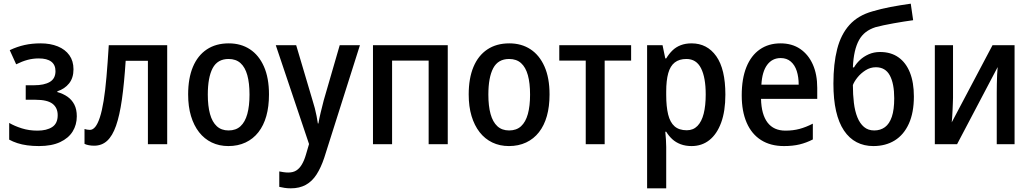

<svg xmlns="http://www.w3.org/2000/svg" viewBox="-20 -785 5613 1045"><path d="M201 -549Q254 -549 294.5 -532.5Q335 -516 357.5 -484.5Q380 -453 380 -408Q380 -361 356 -331Q332 -301 292 -288V-284Q324 -275 347.5 -258.5Q371 -242 384.5 -216Q398 -190 398 -152Q398 -106 375.5 -69.5Q353 -33 307 -11.5Q261 10 192 10Q158 10 128.5 6Q99 2 74.5 -6Q50 -14 30 -25V-116Q59 -99 98.5 -86.5Q138 -74 184 -74Q234 -74 264 -93.5Q294 -113 294 -158Q294 -199 265.5 -220.5Q237 -242 174 -242H120V-321H166Q220 -321 251 -339Q282 -357 282 -398Q282 -432 259 -449.5Q236 -467 191 -467Q159 -467 129.5 -459Q100 -451 68 -435L33 -512Q73 -531 113.5 -540Q154 -549 201 -549Z M890 0H785V-454H664Q656 -331 643.5 -243.5Q631 -156 611.5 -100.5Q592 -45 563 -18.5Q534 8 492 8Q478 8 464 5.5Q450 3 440 -2V-83Q446 -81 453.5 -79.5Q461 -78 469 -78Q485 -78 498.5 -94.5Q512 -111 523.5 -146Q535 -181 544 -236Q553 -291 559.5 -366.5Q566 -442 572 -539H890Z M1444 -271Q1444 -205 1429.5 -153.5Q1415 -102 1386.5 -65.5Q1358 -29 1316.5 -9.5Q1275 10 1223 10Q1173 10 1132.5 -9.5Q1092 -29 1063.5 -65.5Q1035 -102 1019.5 -153.5Q1004 -205 1004 -271Q1004 -359 1030 -421Q1056 -483 1105.5 -516Q1155 -549 1225 -549Q1291 -549 1340 -517Q1389 -485 1416.5 -423Q1444 -361 1444 -271ZM1111 -270Q1111 -208 1123 -164.5Q1135 -121 1160 -98Q1185 -75 1224 -75Q1264 -75 1289 -98Q1314 -121 1326 -164.5Q1338 -208 1338 -270Q1338 -333 1326 -376Q1314 -419 1289 -441.5Q1264 -464 1224 -464Q1164 -464 1137.5 -414Q1111 -364 1111 -270Z M1481 -539H1592L1681 -239Q1688 -217 1693.5 -196Q1699 -175 1703 -154Q1707 -133 1710 -113H1713Q1717 -138 1725 -171Q1733 -204 1742 -239L1829 -539H1939L1745 73Q1727 127 1703 164.5Q1679 202 1644.5 221Q1610 240 1563 240Q1544 240 1528.5 237.5Q1513 235 1500 232V148Q1510 150 1523 152Q1536 154 1549 154Q1575 154 1592.5 143Q1610 132 1623 110Q1636 88 1645 57L1662 -1Z M2417 -539V0H2313V-455H2114V0H2010V-539Z M2971 -271Q2971 -205 2956.5 -153.5Q2942 -102 2913.5 -65.5Q2885 -29 2843.5 -9.5Q2802 10 2750 10Q2700 10 2659.5 -9.5Q2619 -29 2590.5 -65.5Q2562 -102 2546.5 -153.5Q2531 -205 2531 -271Q2531 -359 2557 -421Q2583 -483 2632.5 -516Q2682 -549 2752 -549Q2818 -549 2867 -517Q2916 -485 2943.5 -423Q2971 -361 2971 -271ZM2638 -270Q2638 -208 2650 -164.5Q2662 -121 2687 -98Q2712 -75 2751 -75Q2791 -75 2816 -98Q2841 -121 2853 -164.5Q2865 -208 2865 -270Q2865 -333 2853 -376Q2841 -419 2816 -441.5Q2791 -464 2751 -464Q2691 -464 2664.5 -414Q2638 -364 2638 -270Z M3415 -455H3271V0H3168V-455H3024V-539H3415Z M3744 -549Q3829 -549 3878.5 -479Q3928 -409 3928 -270Q3928 -180 3905 -117.5Q3882 -55 3841 -22.5Q3800 10 3744 10Q3711 10 3684.5 0Q3658 -10 3639 -27.5Q3620 -45 3606 -68H3601Q3603 -48 3604.5 -25.5Q3606 -3 3606 15V240H3502V-539H3586L3601 -467H3606Q3621 -492 3640 -510.5Q3659 -529 3685 -539Q3711 -549 3744 -549ZM3716 -464Q3677 -464 3652.5 -445Q3628 -426 3617 -386.5Q3606 -347 3606 -287V-268Q3606 -205 3616.5 -162Q3627 -119 3651.5 -97.5Q3676 -76 3718 -76Q3753 -76 3776 -99.5Q3799 -123 3810 -166.5Q3821 -210 3821 -271Q3821 -363 3795.5 -413.5Q3770 -464 3716 -464Z M4228 -549Q4291 -549 4335.5 -518.5Q4380 -488 4404 -434Q4428 -380 4428 -307V-247H4122Q4124 -162 4157.5 -118Q4191 -74 4255 -74Q4297 -74 4332 -83.5Q4367 -93 4404 -112V-26Q4369 -8 4332 1Q4295 10 4247 10Q4174 10 4122.5 -22.5Q4071 -55 4044 -117Q4017 -179 4017 -266Q4017 -357 4042.5 -420Q4068 -483 4115.5 -516Q4163 -549 4228 -549ZM4229 -469Q4183 -469 4155.5 -432Q4128 -395 4124 -324H4327Q4327 -366 4316.5 -398.5Q4306 -431 4284 -450Q4262 -469 4229 -469Z M4516 -330Q4516 -438 4536.5 -518Q4557 -598 4603.5 -649.5Q4650 -701 4728 -723Q4774 -737 4827 -747Q4880 -757 4937 -765L4950 -675Q4927 -672 4899 -667.5Q4871 -663 4843 -658Q4815 -653 4789 -647.5Q4763 -642 4745 -637Q4714 -627 4692 -610Q4670 -593 4655.5 -567Q4641 -541 4632.5 -504Q4624 -467 4622 -418H4628Q4640 -439 4660 -458Q4680 -477 4708 -489.5Q4736 -502 4770 -502Q4829 -502 4870 -473Q4911 -444 4932.5 -390Q4954 -336 4954 -260Q4954 -172 4926.5 -111.5Q4899 -51 4849.5 -20.5Q4800 10 4733 10Q4683 10 4642.5 -11Q4602 -32 4573.5 -74.5Q4545 -117 4530.5 -180.5Q4516 -244 4516 -330ZM4738 -75Q4772 -75 4796.5 -93Q4821 -111 4834 -149.5Q4847 -188 4847 -250Q4847 -330 4823 -374.5Q4799 -419 4747 -419Q4717 -419 4691 -402.5Q4665 -386 4647 -363.5Q4629 -341 4622 -322Q4622 -270 4627.5 -225Q4633 -180 4646.5 -146.5Q4660 -113 4682.5 -94Q4705 -75 4738 -75Z M5167 -252Q5167 -239 5166 -221.5Q5165 -204 5164.5 -185Q5164 -166 5162.5 -148.5Q5161 -131 5160 -119L5382 -539H5502V0H5405V-281Q5405 -302 5405.5 -327.5Q5406 -353 5407 -378Q5408 -403 5410 -420L5189 0H5068V-539H5167Z"/></svg>

Font: Noto Sans Display SemiCondensed Medium
Style: Regular
Weight: 500
Width: 4
Designer: Monotype Design Team
Foundry: Monotype Imaging Inc.
Version: Version 2.003